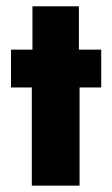

<svg xmlns="http://www.w3.org/2000/svg" viewBox="-20 -583 352 603"><path d="M79.9 0V-308.3H14.6V-427.1H81.9V-563.2H227.8V-427.1H297.9V-308.3H229.9V0Z"/></svg>

Font: Afacad Flux ExtraBold
Style: Regular
Weight: 800
Designer: Kristian Moeller
Foundry: Dicotype
Version: Version 1.100